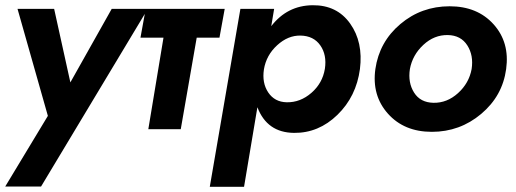

<svg xmlns="http://www.w3.org/2000/svg" viewBox="-21 -494 1971 734"><path d="M544 -460 136 219H-1L162 -51L46 -460H186L248 -179L406 -460Z M536 -460H838L818 -350H731L670 0H546L604 -350H516Z M912 220H781L898 -460H1027L1016 -394Q1077 -473 1174 -474Q1267 -475 1317.5 -404Q1368 -333 1355 -230Q1341 -125 1269 -55Q1197 15 1103 14Q1000 13 963 -84ZM1221 -231Q1229 -284 1203.5 -320.5Q1178 -357 1128 -358Q1080 -359 1038.5 -321Q997 -283 988 -229Q980 -177 1004.5 -140.5Q1029 -104 1075 -103Q1127 -102 1169.5 -139Q1212 -176 1221 -231Z M1414 -230Q1429 -334 1509.5 -402Q1590 -470 1698 -470Q1804 -470 1866 -401Q1928 -332 1914 -230Q1900 -127 1818.5 -58.5Q1737 10 1630 10Q1524 10 1462 -59.5Q1400 -129 1414 -230ZM1546 -230Q1538 -178 1562 -140Q1586 -102 1636 -101Q1688 -100 1730 -138Q1772 -176 1782 -230Q1790 -282 1765.5 -320.5Q1741 -359 1691 -360Q1639 -361 1597.5 -322.5Q1556 -284 1546 -230Z"/></svg>

Font: Jost* 600 Semi
Style: Italic
Weight: 600
Italic angle: -10°
Version: Version 3.500